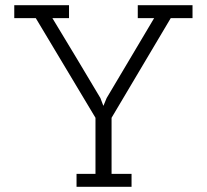

<svg xmlns="http://www.w3.org/2000/svg" viewBox="-20 -720 797 740"><path d="M487 0V-50H410V-266Q467 -362 524 -458Q581 -554 638 -650H722V-700H511V-650H574L391 -342L379 -313H378L367 -342Q321 -419 275 -496Q229 -573 182 -650H246V-700H35V-650H118Q176 -554 233 -458Q290 -362 348 -266V-50H275V0Z"/></svg>

Font: Josefin Slab Thin Medium
Style: Regular
Weight: 500
Version: Version 2.000